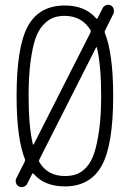

<svg xmlns="http://www.w3.org/2000/svg" viewBox="-20 -763 540 796"><path d="M98.6 -365.2Q98.6 -239.3 116.2 -165Q116.2 -161.1 120.1 -165L355.5 -628.9Q357.4 -634.8 355.5 -637.7Q320.3 -696.3 249 -697.3Q220.7 -697.3 199.7 -689Q178.7 -680.7 158.7 -659.2Q138.7 -637.7 126.5 -601.6Q114.3 -565.4 106.4 -505.9Q98.6 -446.3 98.6 -365.2ZM399.4 -365.2Q399.4 -491.2 381.8 -565.4Q381.8 -569.3 377.9 -565.4L142.6 -100.6Q140.6 -94.7 142.6 -91.8Q176.8 -33.2 249 -33.2Q276.4 -33.2 297.9 -41Q319.3 -48.8 338.9 -70.3Q358.4 -91.8 370.6 -128.4Q382.8 -165 391.1 -224.6Q399.4 -284.2 399.4 -365.2ZM47.9 -24.4 83 -93.8Q84 -99.6 84 -101.6Q48.8 -187.5 48.8 -365.2Q48.8 -569.3 95.7 -654.8Q142.6 -740.2 249 -740.2Q333 -740.2 378.9 -686.5Q378.9 -685.5 381.3 -685.5Q383.8 -685.5 384.8 -688.5L405.3 -728.5Q409.2 -737.3 419.4 -741.2Q429.7 -745.1 439 -740.7Q448.2 -736.3 451.2 -725.6Q454.1 -714.8 450.2 -706.1L415 -635.7Q413.1 -629.9 414.1 -627.9Q449.2 -542 449.2 -365.2Q449.2 -161.1 401.4 -75.7Q353.5 9.8 249 9.8Q164.1 9.8 119.1 -43Q118.2 -43.9 115.7 -43.9Q113.3 -43.9 113.3 -42L92.8 -1Q87.9 7.8 78.1 11.2Q68.4 14.6 59.1 10.3Q49.8 5.9 46.4 -4.4Q43 -14.6 47.9 -24.4Z"/></svg>

Font: Rounded-L Mgen+ 1mn light
Style: Regular
Weight: 200
Designer: [Source Han Sans]
Ryoko NISHIZUKA  (kana & ideographs); Paul D. Hunt (Latin, Greek & Cyrillic); Wenlong ZHANG  (bopomofo
Version: Version 1.059.20150602